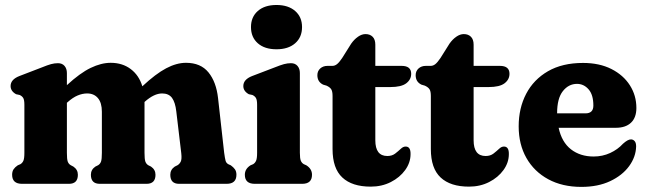

<svg xmlns="http://www.w3.org/2000/svg" viewBox="-20 -720 2536 752"><path d="M242 -434V-386.5Q293.5 -434 335 -454Q376.5 -474 413.5 -474Q459.5 -474 492 -449.5Q524.5 -425 537.5 -382Q590 -431 630.8 -452.5Q671.5 -474 708.5 -474Q766 -474 796.5 -436.5Q827 -399 834 -336L858 -121.5Q861 -99.5 863.5 -90.5Q866 -81.5 874 -77L884 -72.5Q894.5 -65 900.2 -56.8Q906 -48.5 906 -35.5Q906 0 867.5 0H681.5Q647 0 647 -35.5Q647 -55.5 664.5 -67.5L675.5 -73Q683.5 -78 688 -87.2Q692.5 -96.5 690 -119.5L670.5 -283.5Q666.5 -319 653.8 -336.5Q641 -354 615 -354Q583.5 -354 547 -321.5L546 -320.5V-121.5Q546 -97 549.2 -87.5Q552.5 -78 560.5 -73L571.5 -67.5Q589 -55.5 589 -35.5Q589 0 554 0H371Q336 0 336 -35.5Q336 -55.5 353.5 -67.5L364.5 -73Q372.5 -78 375.8 -87.5Q379 -97 379 -121.5V-282.5Q379 -317.5 363.5 -335.8Q348 -354 321.5 -354Q303 -354 284 -346Q265 -338 245 -320L242 -317.5V-121.5Q242 -97 245.2 -87.5Q248.5 -78 257 -73L267.5 -67.5Q285 -55.5 285 -35.5Q285 0 250 0H66.5Q27.5 0 27.5 -35.5Q27.5 -48.5 33.2 -57Q39 -65.5 49.5 -72.5L60 -77Q67.5 -81.5 71.5 -90.2Q75.5 -99 75.5 -121.5V-309.5Q75.5 -329 70.8 -336.5Q66 -344 57 -348L43 -351Q21.5 -363 21.5 -383Q21.5 -408.5 55.5 -422L144 -456Q166 -465 179.8 -468.8Q193.5 -472.5 207 -472.5Q223.5 -472.5 232.8 -461.8Q242 -451 242 -434Z M1063 -527Q1016.5 -527 989.8 -550.5Q963 -574 963 -614Q963 -653.5 989.8 -677Q1016.5 -700.5 1063 -700.5Q1109 -700.5 1136 -677Q1163 -653.5 1163 -614Q1163 -574 1136 -550.5Q1109 -527 1063 -527ZM1154.5 -434V-121.5Q1154.5 -99.5 1158.2 -90.5Q1162 -81.5 1170 -77L1180 -72.5Q1202 -58.5 1202 -35.5Q1202 0 1163.5 0H978Q939 0 939 -35.5Q939 -58.5 961 -72.5L971.5 -77Q979 -81.5 983 -90.5Q987 -99.5 987 -121.5V-309.5Q987 -329 982.2 -336.5Q977.5 -344 968.5 -348L954.5 -351Q933 -363 933 -383Q933 -408.5 967 -422L1056 -456Q1078.5 -465 1092.2 -468.8Q1106 -472.5 1119.5 -472.5Q1136 -472.5 1145.2 -461.8Q1154.5 -451 1154.5 -434Z M1259 -384.5 1245.5 -388.5Q1223 -399.5 1223 -425.5Q1223 -441.5 1234.2 -451.8Q1245.5 -462 1263 -462H1282Q1291.5 -462 1300 -468.8Q1308.5 -475.5 1320 -492.5L1355.5 -549Q1367.5 -566 1382.2 -576.2Q1397 -586.5 1411.5 -586.5Q1429 -586.5 1439.5 -576Q1450 -565.5 1450 -545V-462H1553Q1590.5 -462 1590.5 -431Q1590.5 -408.5 1571.2 -393.8Q1552 -379 1508.5 -379H1450V-170.5Q1450 -109 1497 -109Q1515.5 -109 1527.8 -118.5Q1540 -128 1549.8 -137.2Q1559.5 -146.5 1569.5 -146Q1588.5 -145.5 1588 -116.5Q1588 -83 1567 -54Q1546 -25 1510.8 -7Q1475.5 11 1432 11Q1359 11 1320.8 -24.8Q1282.5 -60.5 1282.5 -136V-344Q1282.5 -362.5 1277.2 -370.5Q1272 -378.5 1259 -384.5Z M1644 -384.5 1630.5 -388.5Q1608 -399.5 1608 -425.5Q1608 -441.5 1619.2 -451.8Q1630.5 -462 1648 -462H1667Q1676.5 -462 1685 -468.8Q1693.5 -475.5 1705 -492.5L1740.5 -549Q1752.5 -566 1767.2 -576.2Q1782 -586.5 1796.5 -586.5Q1814 -586.5 1824.5 -576Q1835 -565.5 1835 -545V-462H1938Q1975.5 -462 1975.5 -431Q1975.5 -408.5 1956.2 -393.8Q1937 -379 1893.5 -379H1835V-170.5Q1835 -109 1882 -109Q1900.5 -109 1912.8 -118.5Q1925 -128 1934.8 -137.2Q1944.5 -146.5 1954.5 -146Q1973.5 -145.5 1973 -116.5Q1973 -83 1952 -54Q1931 -25 1895.8 -7Q1860.5 11 1817 11Q1744 11 1705.8 -24.8Q1667.5 -60.5 1667.5 -136V-344Q1667.5 -362.5 1662.2 -370.5Q1657 -378.5 1644 -384.5Z M2472.5 -297Q2472.5 -259.5 2451.5 -239.5Q2430.5 -219.5 2392 -219.5H2168Q2180 -163.5 2216.2 -135.2Q2252.5 -107 2305 -107Q2340 -107 2369.8 -120.8Q2399.5 -134.5 2420 -157Q2439.5 -174.5 2451.5 -174Q2459.5 -174 2465.5 -167.5Q2471.5 -161 2471.5 -146.5Q2470.5 -105.5 2444 -69.2Q2417.5 -33 2369.8 -10.5Q2322 12 2257 12Q2182.5 12 2127.2 -18Q2072 -48 2041.8 -101.2Q2011.5 -154.5 2011.5 -225Q2011.5 -296.5 2040.8 -352.5Q2070 -408.5 2126.2 -441Q2182.5 -473.5 2263.5 -473.5Q2327.5 -473.5 2374.5 -449.8Q2421.5 -426 2447 -386Q2472.5 -346 2472.5 -297ZM2240 -391.5Q2207 -391.5 2184.5 -363Q2162 -334.5 2162 -276.5V-276H2273Q2304 -276 2304 -306.5Q2304 -349 2285.2 -370.2Q2266.5 -391.5 2240 -391.5Z"/></svg>

Font: Fraunces 72pt SuperSoft
Style: Bold
Weight: 700
Version: Version 1.000;[0bf87f6ff]